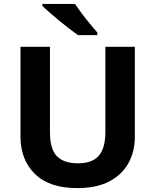

<svg xmlns="http://www.w3.org/2000/svg" viewBox="-20 -954 796 984"><path d="M671 -252Q671 -178 638.5 -118.5Q606 -59 540.5 -24.5Q475 10 375 10Q233 10 159 -62.5Q85 -135 85 -254V-714H236V-277Q236 -189 272 -153Q308 -117 379 -117Q453 -117 486.5 -156Q520 -195 520 -278V-714H671ZM364 -934Q379 -912 399.5 -884.5Q420 -857 441.5 -831.5Q463 -806 479 -787V-774H380Q361 -787 335.5 -806.5Q310 -826 283.5 -848Q257 -870 234 -890Q211 -910 197 -924V-934Z"/></svg>

Font: Noto Sans Sundanese
Style: Regular
Weight: 400
Designer: Monotype Design Team (Regular), Sérgio L. Martins (other weights)
Foundry: Monotype Imaging Inc.
Version: Version 2.003